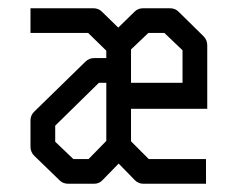

<svg xmlns="http://www.w3.org/2000/svg" viewBox="-20 -495 580 466"><path d="M238 -294H220L114 -190V-151L158 -109H195L238 -153ZM238 -354V-372L194 -415H54V-475H206Q219 -475 227 -467L267 -428L307 -467Q315 -475 328 -475H392Q405 -475 413 -467L474 -407Q483 -398 483 -385V-231H298V-152L341 -109H480V-49H328Q316 -49 307 -58L268 -98L229 -58Q221 -49 208 -49H146Q133 -49 125 -57L63 -117Q54 -126 54 -139V-203Q54 -215 63 -224L187 -345Q196 -354 208 -354ZM298 -294H423V-373L379 -415H340L298 -375Z"/></svg>

Font: IBM 3270
Style: Regular
Weight: 400
Monospace: yes
Version: Version 2.3.1